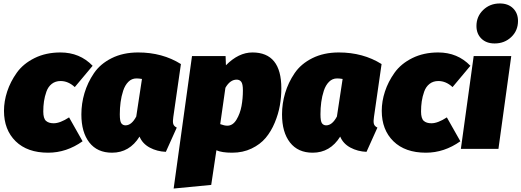

<svg xmlns="http://www.w3.org/2000/svg" viewBox="-20 -860 3012 1109"><path d="M329 -557Q441 -557 515 -480L412 -357Q374 -392 330 -392Q300 -392 279 -375.5Q258 -359 248 -330.5Q238 -302 234 -274.5Q230 -247 230 -216Q230 -176 245.5 -162Q261 -148 290 -148Q327 -148 379 -182L457 -44Q364 22 258 22Q138 22 70.5 -44Q3 -110 3 -220Q3 -275 21.5 -331.5Q40 -388 77 -440Q114 -492 179.5 -524.5Q245 -557 329 -557Z M778 -557Q918 -557 1025 -490L981 -184Q977 -159 980.5 -145Q984 -131 1001 -123L938 17Q887 15 845 -7.5Q803 -30 786 -71Q728 22 627 22Q542 22 496 -37Q450 -96 450 -199Q450 -262 468 -322.5Q486 -383 522.5 -437Q559 -491 625 -524Q691 -557 778 -557ZM768 -407Q741 -407 721.5 -387.5Q702 -368 691.5 -336Q681 -304 676.5 -270Q672 -236 672 -200Q672 -159 681 -147.5Q690 -136 705 -136Q740 -136 767 -187L800 -404Q782 -407 768 -407Z M983 229 1089 -536H1283L1285 -483Q1358 -557 1438 -557Q1605 -557 1605 -350Q1605 -300 1596.5 -251Q1588 -202 1567 -151.5Q1546 -101 1514.5 -63.5Q1483 -26 1433 -2Q1383 22 1321 22Q1261 22 1230 8L1200 208ZM1293 -134Q1325 -134 1346 -169Q1367 -204 1375 -247.5Q1383 -291 1383 -338Q1383 -375 1373.5 -387.5Q1364 -400 1347 -400Q1309 -400 1282 -353L1252 -143Q1276 -134 1293 -134Z M1937 -557Q2077 -557 2184 -490L2140 -184Q2136 -159 2139.5 -145Q2143 -131 2160 -123L2097 17Q2046 15 2004 -7.5Q1962 -30 1945 -71Q1887 22 1786 22Q1701 22 1655 -37Q1609 -96 1609 -199Q1609 -262 1627 -322.5Q1645 -383 1681.5 -437Q1718 -491 1784 -524Q1850 -557 1937 -557ZM1927 -407Q1900 -407 1880.5 -387.5Q1861 -368 1850.5 -336Q1840 -304 1835.5 -270Q1831 -236 1831 -200Q1831 -159 1840 -147.5Q1849 -136 1864 -136Q1899 -136 1926 -187L1959 -404Q1941 -407 1927 -407Z M2511 -557Q2623 -557 2697 -480L2594 -357Q2556 -392 2512 -392Q2482 -392 2461 -375.5Q2440 -359 2430 -330.5Q2420 -302 2416 -274.5Q2412 -247 2412 -216Q2412 -176 2427.5 -162Q2443 -148 2472 -148Q2509 -148 2561 -182L2639 -44Q2546 22 2440 22Q2320 22 2252.5 -44Q2185 -110 2185 -220Q2185 -275 2203.5 -331.5Q2222 -388 2259 -440Q2296 -492 2361.5 -524.5Q2427 -557 2511 -557Z M2837 -609Q2789 -609 2760.5 -637Q2732 -665 2732 -710Q2732 -765 2771 -802.5Q2810 -840 2867 -840Q2915 -840 2943.5 -812Q2972 -784 2972 -739Q2972 -683 2933 -646Q2894 -609 2837 -609ZM2933 -536 2859 0H2642L2716 -536Z"/></svg>

Font: Fira Sans Ultra
Style: Italic
Weight: 950
Italic angle: -8°
Designer: Carrois Corporate & Edenspiekermann AG
Foundry: Carrois Corporate GbR & Edenspiekermann AG
Version: Version 4.203;PS 004.203;hotconv 1.0.88;makeotf.lib2.5.64775